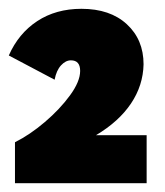

<svg xmlns="http://www.w3.org/2000/svg" viewBox="-24 -735 374 436"><path d="M10 -412Q44 -429 78 -458Q112 -487 135 -518.5Q158 -550 158 -574Q158 -598 137 -598Q125 -598 114.5 -586.5Q104 -575 100 -554L-4 -609Q18 -659 60.5 -687Q103 -715 161 -715Q226 -715 264 -680Q302 -645 302 -589Q301 -541 273.5 -500Q246 -459 194 -428H309V-319H10Z"/></svg>

Font: Livvic Black
Style: Regular
Weight: 900
Designer: Jacques Le Bailly, Baron von Fonthausen
Version: Version 1.001; ttfautohint (v1.8.2)